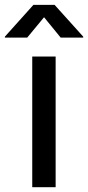

<svg xmlns="http://www.w3.org/2000/svg" viewBox="-60 -782 367 802"><path d="M74.7 0V-545.9H172.4V0ZM53.7 -625H-39.6V-628.9L79.6 -761.7H168L287.6 -628.9V-625H193.4L124 -710Z"/></svg>

Font: Inter Cardless
Style: Regular
Weight: 400
Designer: Rasmus Andersson
Foundry: rsms
Version: Version 4.001;git-9221beed3